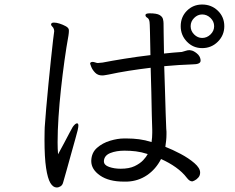

<svg xmlns="http://www.w3.org/2000/svg" viewBox="-20 -811 1040 850"><path d="M973 -695Q973 -655 944.5 -626.5Q916 -598 875 -598Q835 -598 807.5 -626.5Q780 -655 780 -695Q780 -736 807.5 -763.5Q835 -791 875 -791Q916 -791 944.5 -763.5Q973 -736 973 -695ZM528 -7Q462 -7 423 -34Q384 -61 384 -98V-99Q385 -135 409.5 -156.5Q434 -178 467.5 -188Q501 -198 529 -198H541Q569 -198 596 -194.5Q623 -191 651 -182Q654 -203 654 -223V-236Q653 -259 652 -303.5Q651 -348 650 -402.5Q649 -457 647 -511Q597 -505 549.5 -497.5Q502 -490 461 -481Q454 -480 446.5 -478.5Q439 -477 432 -477Q413 -477 401 -489.5Q389 -502 384 -515Q379 -528 379 -529Q379 -534 384 -536Q386 -537 389 -537Q395 -537 402 -534.5Q409 -532 413 -532Q415 -532 423 -533Q431 -534 434 -534Q475 -542 531 -551Q587 -560 646 -567Q645 -626 644 -668Q643 -710 642 -714Q640 -728 632 -732.5Q624 -737 624 -744V-745Q625 -752 643 -752Q674 -752 686.5 -744.5Q699 -737 701.5 -726.5Q704 -716 704 -708Q704 -701 704.5 -664Q705 -627 706 -574Q727 -576 746.5 -578Q766 -580 785 -581Q794 -583 802 -586Q810 -589 819 -589Q821 -589 822.5 -588.5Q824 -588 825 -588Q836 -587 851 -575Q866 -563 868 -546V-542Q868 -526 832 -526Q802 -525 770.5 -523Q739 -521 707 -518Q709 -464 710.5 -408Q712 -352 713.5 -307.5Q715 -263 716 -241Q717 -235 717 -228.5Q717 -222 717 -216Q717 -202 715.5 -188.5Q714 -175 712 -161Q743 -149 779 -130Q815 -111 840.5 -89Q866 -67 866 -47Q866 -34 858 -25Q850 -16 841.5 -12Q833 -8 831 -8Q819 -8 807 -24Q788 -49 758.5 -70Q729 -91 693 -107Q670 -62 631 -35.5Q592 -9 543 -7ZM928 -695Q928 -716 912 -731.5Q896 -747 875 -747Q855 -747 839.5 -731.5Q824 -716 824 -695Q824 -674 839.5 -658.5Q855 -643 875 -643Q896 -643 912 -658.5Q928 -674 928 -695ZM237 -128Q250 -151 263.5 -177Q277 -203 288 -223.5Q299 -244 302 -249Q307 -256 312 -260.5Q317 -265 321 -265Q327 -265 327 -255Q327 -249 324 -235Q322 -226 313.5 -196Q305 -166 294.5 -128Q284 -90 274.5 -56Q265 -22 260 -5Q257 8 248.5 13.5Q240 19 231 19Q215 19 203 -1Q191 -21 184 -67.5Q177 -114 177 -193Q177 -216 177.5 -231.5Q178 -247 178 -248Q180 -280 184.5 -331Q189 -382 194.5 -439Q200 -496 205.5 -547.5Q211 -599 215 -634Q219 -669 220 -673Q220 -680 216 -688Q214 -691 210 -695Q206 -699 206 -703Q206 -704 206.5 -704.5Q207 -705 207 -706Q209 -711 219 -711Q230 -711 244 -706.5Q258 -702 270 -695.5Q282 -689 284 -682Q285 -680 285 -674Q285 -670 284.5 -665Q284 -660 283 -653Q274 -604 265.5 -543Q257 -482 250 -417.5Q243 -353 239 -292Q235 -231 235 -181Q235 -167 235.5 -153.5Q236 -140 237 -128ZM440 -97Q440 -80 463 -72Q486 -64 514 -64Q552 -64 576 -75.5Q600 -87 614 -102Q628 -117 634 -129Q606 -138 581.5 -141Q557 -144 531 -144Q495 -144 468.5 -133.5Q442 -123 440 -99Z"/></svg>

Font: Klee One SemiBold
Style: Regular
Weight: 600
Designer: Fontworks Inc.
Foundry: Fontworks Inc.
Version: Version 1.00;January 12, 2022;FontCreator 13.0.0.2683 64-bit